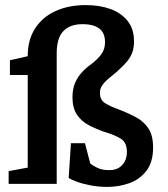

<svg xmlns="http://www.w3.org/2000/svg" viewBox="-20 -723 660 755"><path d="M402 12Q368 12 336.5 6Q305 0 282 -8.5Q259 -17 250 -23L259 -160H314L335 -80Q343 -73 362 -63.5Q381 -54 409 -54Q433 -54 448 -63.5Q463 -73 471 -89Q479 -105 479 -125Q479 -162 456 -177Q433 -192 386 -206Q355 -217 327 -232Q299 -247 282 -273Q265 -299 265 -340Q265 -373 275 -396.5Q285 -420 301.5 -438Q318 -456 339 -471Q363 -489 378 -509Q393 -529 393 -557Q393 -581 383.5 -596.5Q374 -612 354 -620Q334 -628 305 -628Q255 -628 229 -600.5Q203 -573 203 -514V0H14V-50L89 -64V-428H19V-486L89 -502Q89 -567 118.5 -612Q148 -657 199.5 -680Q251 -703 317 -703Q372 -703 414.5 -687.5Q457 -672 482 -640.5Q507 -609 507 -561Q507 -536 500.5 -517.5Q494 -499 480.5 -482.5Q467 -466 448 -449Q437 -438 424 -428Q411 -418 399.5 -407.5Q388 -397 380.5 -385Q373 -373 373 -358Q373 -330 393 -317.5Q413 -305 446 -293Q485 -278 515.5 -261.5Q546 -245 564 -217.5Q582 -190 582 -143Q582 -85 555.5 -51Q529 -17 488 -2.5Q447 12 402 12Z"/></svg>

Font: Faustina Light SemiBold
Style: Regular
Weight: 600
Version: Version 1.200